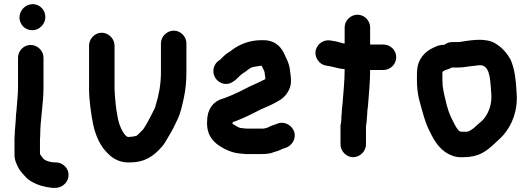

<svg xmlns="http://www.w3.org/2000/svg" viewBox="-20 -716 2565 927"><path d="M174 -58C173 -50 173 -42 173 -34V28C177 34 186 47 192 53C205 62 221 66 239 68H247C281 67 310 94 311 126C312 161 285 188 252 191H245C236 192 228 191 219 189L205 187C171 181 141 168 117 151C104 140 81 114 72 100C61 78 50 61 50 29V-34C50 -44 50 -54 51 -63C51 -91 57 -131 57 -158C58 -169 59 -179 60 -188C62 -223 67 -258 67 -294V-438C67 -471 95 -499 128 -499C161 -499 190 -471 190 -438V-294C190 -212 174 -140 174 -58ZM199 -634C199 -599 170 -570 135 -570C101 -570 74 -598 74 -632C74 -666 103 -696 138 -696C172 -696 199 -668 199 -634Z M880 -507V-366C880 -323 876 -283 868 -245C859 -204 852 -170 836 -137C823 -109 811 -85 795 -59C783 -40 776 -23 761 -7C725 34 683 68 608 68C564 71 528 52 505 29C466 -6 442 -57 429 -119C420 -164 410 -233 410 -287V-496C410 -529 438 -558 471 -558C504 -558 533 -529 533 -496V-290C533 -270 539 -202 542 -185C545 -165 551 -130 558 -112C566 -92 578 -64 596 -55H597C600 -54 602 -54 603 -55C607 -55 611 -55 614 -56C623 -56 632 -59 641 -61V-62C644 -64 647 -67 651 -71L671 -91C687 -114 700 -140 713 -165L725 -189C728 -194 730 -201 732 -209C746 -254 757 -306 757 -366V-507C757 -540 786 -568 819 -568C852 -568 880 -540 880 -507Z M1011 -382C1014 -402 1025 -417 1042 -427C1059 -444 1071 -457 1093 -469C1097 -472 1100 -474 1102 -476C1136 -501 1183 -522 1242 -522H1254C1301 -522 1332 -496 1349 -463C1361 -436 1377 -411 1380 -376C1382 -362 1385 -341 1385 -324C1385 -282 1355 -244 1325 -229C1302 -215 1275 -203 1249 -192C1234 -186 1219 -177 1206 -171L1188 -162C1174 -155 1162 -150 1149 -144L1132 -137C1125 -134 1113 -129 1103 -126V-119C1104 -117 1107 -115 1110 -114C1118 -108 1130 -101 1141 -98L1161 -96C1166 -95 1171 -95 1176 -95H1251C1254 -96 1256 -96 1258 -96L1272 -100C1287 -108 1305 -114 1322 -120C1359 -132 1391 -107 1400 -81C1412 -44 1387 -12 1361 -3C1342 2 1326 13 1307 17L1289 23C1272 27 1257 28 1236 28H1174C1165 28 1157 27 1148 26C1120 24 1108 21 1082 11C1025 -14 975 -51 980 -131C980 -188 1009 -226 1053 -239C1062 -242 1075 -246 1083 -250L1100 -257C1112 -263 1121 -266 1133 -272L1171 -291C1180 -296 1189 -300 1198 -304L1224 -316C1236 -322 1249 -328 1261 -334V-340C1260 -349 1259 -356 1258 -362C1258 -367 1256 -371 1255 -375L1243 -399C1241 -398 1238 -398 1235 -398C1223 -396 1215 -395 1204 -393C1183 -389 1172 -372 1154 -363C1137 -352 1124 -333 1107 -323C1062 -289 1003 -330 1011 -382Z M1767 -584V-501H1831C1865 -501 1893 -474 1893 -440C1893 -406 1865 -378 1831 -378H1767C1767 -317 1761 -266 1757 -209C1756 -194 1753 -182 1753 -168C1753 -160 1752 -152 1751 -144V-140C1751 -127 1747 -114 1747 -102V-19C1747 14 1718 43 1685 43C1652 43 1624 14 1624 -19V-110C1625 -118 1628 -129 1628 -137C1627 -150 1630 -160 1630 -171C1630 -186 1633 -201 1634 -218C1638 -272 1644 -323 1644 -382C1633 -383 1624 -385 1616 -386C1600 -389 1584 -395 1567 -397L1556 -399C1539 -402 1526 -409 1516 -423C1482 -468 1520 -527 1573 -521L1585 -519C1596 -518 1607 -515 1618 -512C1626 -510 1635 -506 1644 -506V-584C1644 -617 1673 -645 1706 -645C1739 -645 1767 -617 1767 -584Z M2123 -374H2122C2121 -373 2116 -369 2116 -366V-329C2116 -291 2124 -264 2131 -233C2138 -200 2150 -162 2165 -135C2174 -118 2180 -103 2192 -89C2194 -87 2195 -85 2196 -84L2206 -80H2233L2243 -82C2259 -90 2270 -99 2282 -111C2294 -122 2306 -130 2316 -142C2339 -171 2356 -211 2352 -264C2347 -311 2350 -386 2311 -399L2310 -400C2305 -401 2301 -401 2296 -401H2292C2285 -400 2277 -399 2267 -398C2244 -396 2217 -390 2194 -390H2161C2149 -382 2136 -381 2123 -374ZM2126 -500C2137 -509 2150 -513 2164 -513H2194C2196 -513 2199 -513 2203 -514C2233 -519 2267 -524 2300 -524C2328 -522 2347 -520 2367 -509C2402 -489 2429 -460 2447 -424C2465 -381 2471 -330 2474 -272C2482 -183 2452 -113 2412 -66C2398 -49 2382 -37 2367 -22C2327 15 2292 43 2216 43C2197 44 2181 42 2168 37C2111 18 2081 -27 2056 -79C2032 -124 2019 -180 2004 -234C1997 -260 1993 -296 1993 -327V-350C1993 -358 1993 -367 1994 -376C1997 -431 2032 -468 2073 -486C2089 -494 2104 -500 2126 -500Z"/></svg>

Font: Blanket
Style: Reversed
Weight: 700
Foundry: Cannot Into Space Fonts
Version: Version 0.9